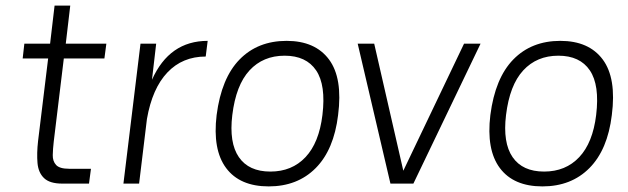

<svg xmlns="http://www.w3.org/2000/svg" viewBox="-20 -656 2245 686"><path d="M67 -500H159L175 -636H231L215 -500H360L353 -447H208L172 -150Q169 -124 168.5 -102Q168 -80 180.5 -66.5Q193 -53 227 -53H305L298 0H202Q158 0 137.5 -19.5Q117 -39 114 -73.5Q111 -108 116 -152L152 -447H61Z M421 0 482 -500H538L523 -371Q585 -510 722 -510L715 -454Q632 -454 578 -397Q524 -340 505 -231L477 0Z M754 -245Q771 -377 836 -443.5Q901 -510 1004 -510Q1106 -510 1155.5 -443.5Q1205 -377 1188 -245Q1173 -121 1108 -55.5Q1043 10 940 10Q837 10 788 -55.5Q739 -121 754 -245ZM946 -43Q1023 -43 1071.5 -94.5Q1120 -146 1132 -245Q1145 -352 1109.5 -404.5Q1074 -457 997 -457Q920 -457 871.5 -404.5Q823 -352 810 -245Q798 -146 833.5 -94.5Q869 -43 946 -43Z M1375 0 1258 -500H1317L1421 -46L1638 -500H1697L1457 0Z M1732 -245Q1749 -377 1814 -443.5Q1879 -510 1982 -510Q2084 -510 2133.5 -443.5Q2183 -377 2166 -245Q2151 -121 2086 -55.5Q2021 10 1918 10Q1815 10 1766 -55.5Q1717 -121 1732 -245ZM1924 -43Q2001 -43 2049.5 -94.5Q2098 -146 2110 -245Q2123 -352 2087.5 -404.5Q2052 -457 1975 -457Q1898 -457 1849.5 -404.5Q1801 -352 1788 -245Q1776 -146 1811.5 -94.5Q1847 -43 1924 -43Z"/></svg>

Font: Haskoy Light
Style: Italic
Weight: 300
Designer: Ertekin Erdin
Foundry: Ertekin Erdin
Version: Version 2.000; ttfautohint (v1.8.4.7-5d5b)